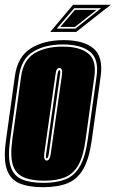

<svg xmlns="http://www.w3.org/2000/svg" viewBox="-27 -768 482 799"><path d="M152 11Q91 11 53 -5.5Q15 -22 1 -64.5Q-13 -107 -2 -185L35 -451Q46 -532 101 -566.5Q156 -601 238 -601Q320 -601 361.5 -567Q403 -533 392 -451L355 -186Q344 -107 319.5 -64.5Q295 -22 254 -5.5Q213 11 152 11ZM154 -7Q209 -7 246 -22Q283 -37 305.5 -76Q328 -115 338 -186L375 -451Q385 -523 347 -553Q309 -583 235 -583Q160 -583 111 -553Q62 -523 52 -451L15 -185Q5 -115 17 -76Q29 -37 63.5 -22Q98 -7 154 -7ZM156 -16Q104 -16 71 -30.5Q38 -45 26.5 -81.5Q15 -118 24 -185L61 -451Q71 -519 117 -546.5Q163 -574 234 -574Q304 -574 339.5 -546Q375 -518 366 -451L329 -186Q320 -118 299 -81Q278 -44 243 -30Q208 -16 156 -16ZM168 -100Q180 -100 184 -127L231 -458Q234 -485 221 -485Q214 -485 210 -479.5Q206 -474 204 -458L157 -127Q154 -100 168 -100ZM168 -109Q162 -109 165 -127L212 -458Q214 -469 216 -472.5Q218 -476 220 -476Q226 -476 223 -458L176 -127Q173 -109 168 -109ZM182 -635 277 -748H435L403 -724L290 -635ZM209 -649H287L394 -734H282ZM224 -656 285 -727H375L285 -656Z"/></svg>

Font: Alumni Sans Collegiate One
Style: Italic
Weight: 400
Italic angle: -8°
Designer: Robert E. Leuschke
Foundry: Robert E. Leuschke
Version: Version 1.100